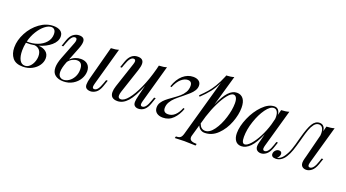

<svg xmlns="http://www.w3.org/2000/svg" viewBox="-61 -1316 3838 2132"><g transform="rotate(20 1858.0 -250.0)"><path d="M266 -265Q320 -263 354.5 -236Q389 -209 389 -160Q389 -117 362 -77Q335 -37 287 -11.5Q239 14 179 14Q95 14 57 -34Q19 -82 19 -156Q19 -242 65 -329Q111 -416 187.5 -472Q264 -528 350 -528Q402 -528 432.5 -506.5Q463 -485 463 -443Q463 -386 407 -337.5Q351 -289 266 -265ZM383 -442Q383 -476 368.5 -492.5Q354 -509 331 -509Q296 -509 255 -477Q214 -445 179 -388.5Q144 -332 127 -264Q193 -261 252 -282.5Q311 -304 347 -346Q383 -388 383 -442ZM223 -255Q176 -246 123 -248Q113 -198 113 -154Q113 -85 134.5 -44.5Q156 -4 197 -4Q228 -4 252.5 -26.5Q277 -49 291 -84Q305 -119 305 -154Q305 -199 283 -225Q261 -251 223 -255Z M871 -182Q871 -135 844.5 -89.5Q818 -44 769 -15Q720 14 657 14Q598 14 561 -14.5Q524 -43 524 -104Q524 -152 550 -220L631 -429Q639 -448 639 -466Q639 -491 616 -491Q594 -491 576 -466.5Q558 -442 539 -389L526 -352H507L532 -425Q551 -480 583.5 -504Q616 -528 653 -528Q717 -528 717 -474Q717 -441 696 -388L636 -236Q662 -262 694.5 -275Q727 -288 760 -288Q813 -288 842 -259.5Q871 -231 871 -182ZM1102 -162H1121L1096 -89Q1076 -32 1044 -9Q1012 14 978 14Q959 14 943 7.5Q927 1 919 -13Q913 -25 913 -44Q913 -76 927 -126L1030 -514Q1087 -516 1121 -528L997 -85Q990 -59 990 -46Q990 -23 1011 -23Q1033 -23 1051.5 -46.5Q1070 -70 1089 -125ZM791 -174Q791 -259 726 -259Q699 -259 670 -244Q641 -229 623 -203L618 -191Q591 -121 591 -77Q591 -39 608.5 -21.5Q626 -4 653 -4Q685 -4 717 -25Q749 -46 770 -85Q791 -124 791 -174Z M1669 -162H1688L1663 -89Q1627 14 1542 14Q1526 14 1512 7Q1498 0 1491 -13Q1485 -27 1485 -44Q1485 -70 1499 -126L1530 -251Q1472 -108 1417 -47Q1362 14 1297 14Q1213 14 1213 -63Q1213 -95 1227 -137L1324 -429Q1332 -453 1332 -466Q1332 -491 1308 -491Q1288 -491 1269.5 -468.5Q1251 -446 1231 -389L1218 -352H1199L1224 -425Q1260 -528 1345 -528Q1415 -528 1415 -466Q1415 -436 1399 -388L1304 -102Q1294 -72 1294 -52Q1294 -18 1326 -18Q1365 -18 1412 -75.5Q1459 -133 1505 -235Q1551 -337 1585 -465L1597 -514Q1654 -516 1688 -528L1564 -85Q1557 -59 1557 -46Q1557 -23 1578 -23Q1600 -23 1618.5 -46.5Q1637 -70 1656 -125Z M2014 -165 2030 -160Q2003 -84 1954 -35Q1905 14 1834 14Q1788 14 1760 -8Q1732 -30 1732 -71Q1732 -103 1749 -129.5Q1766 -156 1791 -177.5Q1816 -199 1859 -229Q1906 -262 1935.5 -287Q1965 -312 1985 -345.5Q2005 -379 2005 -421Q2005 -475 1955 -475Q1917 -475 1878 -441.5Q1839 -408 1810 -337L1795 -342Q1826 -434 1880.5 -481Q1935 -528 2001 -528Q2042 -528 2067 -509.5Q2092 -491 2092 -455Q2092 -425 2074.5 -397.5Q2057 -370 2032 -347.5Q2007 -325 1963 -289Q1916 -252 1887 -225.5Q1858 -199 1838.5 -166Q1819 -133 1819 -96Q1819 -41 1876 -41Q1921 -41 1956 -73.5Q1991 -106 2014 -165Z M2620 -387Q2620 -306 2584 -211.5Q2548 -117 2481 -51.5Q2414 14 2327 14Q2300 14 2278 -1.5Q2256 -17 2246 -44L2208 88Q2204 100 2204 112Q2204 138 2226 149Q2248 160 2289 160L2283 181L2262 180Q2175 177 2149 177Q2122 177 2038 181L2044 160Q2080 160 2096 147Q2112 134 2122 98L2309 -569Q2279 -502 2239 -451Q2199 -400 2140 -344L2129 -357Q2176 -403 2207.5 -439Q2239 -475 2270.5 -526.5Q2302 -578 2333 -653L2337 -667Q2391 -669 2428 -681L2324 -317Q2371 -428 2417.5 -478Q2464 -528 2516 -528Q2565 -528 2592.5 -492.5Q2620 -457 2620 -387ZM2534 -409Q2534 -452 2521.5 -474Q2509 -496 2487 -496Q2459 -496 2421.5 -450.5Q2384 -405 2346 -328Q2308 -251 2279 -160L2253 -69Q2265 -37 2283 -23Q2301 -9 2326 -9Q2379 -9 2427 -75.5Q2475 -142 2504.5 -237Q2534 -332 2534 -409Z M3113 -163H3132L3107 -90Q3087 -35 3056 -10.5Q3025 14 2992 14Q2973 14 2959 7Q2945 0 2937 -12Q2928 -27 2928 -47Q2928 -68 2935 -94Q2942 -120 2944 -127L2962 -199Q2914 -87 2864.5 -36.5Q2815 14 2761 14Q2715 14 2691 -19Q2667 -52 2667 -107Q2667 -188 2710 -288Q2753 -388 2822 -458Q2891 -528 2962 -528Q2989 -528 3006 -508Q3023 -488 3026 -452L3042 -514Q3097 -516 3134 -528L3009 -86Q3008 -82 3005 -70.5Q3002 -59 3002 -49Q3002 -24 3024 -24Q3068 -24 3101 -126ZM2995 -328 3013 -399Q3014 -407 3014 -421Q3014 -462 2999.5 -485.5Q2985 -509 2959 -509Q2916 -509 2868 -442.5Q2820 -376 2787.5 -278.5Q2755 -181 2755 -95Q2755 -54 2764 -36Q2773 -18 2790 -18Q2818 -18 2857 -61Q2896 -104 2933.5 -175.5Q2971 -247 2995 -328Z M3648 -163H3667L3642 -90Q3622 -35 3591 -10.5Q3560 14 3527 14Q3508 14 3494 7Q3480 0 3472 -12Q3463 -27 3463 -47Q3463 -68 3470 -94Q3477 -120 3479 -127L3548 -399Q3549 -407 3549 -422Q3549 -463 3534.5 -486Q3520 -509 3492 -509Q3460 -509 3437 -479Q3414 -449 3399 -407.5Q3384 -366 3367 -302L3359 -272Q3338 -195 3321.5 -146.5Q3305 -98 3280.5 -58.5Q3256 -19 3222 0Q3196 14 3166 14Q3141 14 3128.5 3.5Q3116 -7 3116 -25Q3116 -48 3133.5 -67Q3151 -86 3175 -86Q3191 -86 3199.5 -77.5Q3208 -69 3208 -55Q3208 -27 3180 -1H3181Q3224 -10 3255 -55.5Q3286 -101 3304.5 -155.5Q3323 -210 3341 -282L3347 -303Q3378 -420 3410.5 -474Q3443 -528 3494 -528Q3524 -528 3541.5 -508Q3559 -488 3561 -453L3577 -514Q3632 -516 3669 -528L3544 -86Q3543 -82 3540 -70.5Q3537 -59 3537 -49Q3537 -24 3559 -24Q3603 -24 3636 -126Z"/></g></svg>

Font: Playfair Display
Style: Italic
Weight: 400
Italic angle: -14°
Designer: Claus Eggers Sørensen
Foundry: Claus Eggers Sørensen
Version: Version 1.200; ttfautohint (v1.6)